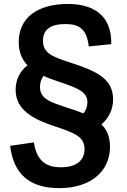

<svg xmlns="http://www.w3.org/2000/svg" viewBox="-20 -762 660 994"><path d="M32.5 -7C50.5 141.5 135 212 287.5 212C447 212 549.5 127 549.5 -2.5C549.5 -53.5 533.5 -90 505.5 -118C543.5 -151.5 565.5 -195.5 565.5 -248C565.5 -356 476.5 -395 345.5 -437.5C254 -467.5 202.5 -485.5 202.5 -551C202.5 -610.5 243.5 -637.5 318.5 -637.5C391.5 -637.5 429.5 -610.5 439.5 -521.5L556 -533.5C558.5 -679 468.5 -741.5 331.5 -741.5C170 -741.5 77 -667 77 -544.5C77 -492 94 -453.5 122 -424C83 -393 61 -349 61 -297.5C61 -192.5 151 -145.5 262 -108.5C370.5 -72.5 417.5 -53.5 417.5 10C417.5 67 378 104 295 104C228 104 170.5 79 155.5 -25ZM187 -312.5C187 -335 193.5 -354 206 -369C228 -358.5 252.5 -350 277.5 -341.5C386 -305.5 432.5 -286 432.5 -232.5C432.5 -210.5 425 -191 412 -175C387 -185 359.5 -194.5 329.5 -204C238.5 -234 187 -250 187 -312.5Z"/></svg>

Font: Monaspace Krypton SemiBold
Style: Regular
Weight: 600
Designer: Riley Cran & the Lettermatic Team
Foundry: Lettermatic
Version: Version 1.200 (Monaspace Krypton)